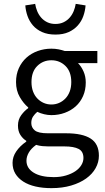

<svg xmlns="http://www.w3.org/2000/svg" viewBox="-20 -750 544 994"><path d="M246 224Q201 224 164 215.5Q127 207 100.5 190Q74 173 59.5 149Q45 125 45 93Q45 62 64 34Q83 6 116 -17V-21Q98 -32 85.5 -51.5Q73 -71 73 -100Q73 -131 90 -154Q107 -177 126 -190V-194Q102 -214 82.5 -247.5Q63 -281 63 -325Q63 -365 77.5 -397Q92 -429 117 -451.5Q142 -474 175.5 -486Q209 -498 246 -498Q266 -498 283.5 -494.5Q301 -491 315 -486H484V-423H384Q401 -406 412.5 -380Q424 -354 424 -323Q424 -284 410 -252.5Q396 -221 372 -199.5Q348 -178 315.5 -166Q283 -154 246 -154Q228 -154 209 -158.5Q190 -163 173 -171Q160 -160 151 -146.5Q142 -133 142 -113Q142 -90 160 -75Q178 -60 228 -60H322Q407 -60 449.5 -32.5Q492 -5 492 56Q492 90 475 120.5Q458 151 426 174Q394 197 348.5 210.5Q303 224 246 224ZM246 -209Q267 -209 285.5 -217Q304 -225 318.5 -240Q333 -255 341 -276.5Q349 -298 349 -325Q349 -379 319 -408.5Q289 -438 246 -438Q203 -438 173 -408.5Q143 -379 143 -325Q143 -298 151 -276.5Q159 -255 173.5 -240Q188 -225 206.5 -217Q225 -209 246 -209ZM258 167Q293 167 321.5 158.5Q350 150 370 136.5Q390 123 401 105Q412 87 412 68Q412 34 387 21Q362 8 314 8H230Q216 8 199.5 6.5Q183 5 167 0Q141 19 129 40Q117 61 117 82Q117 121 154.5 144Q192 167 258 167ZM267 -571Q227 -571 198 -584Q169 -597 150.5 -618.5Q132 -640 122.5 -667Q113 -694 111 -722L162 -730Q165 -711 172.5 -692.5Q180 -674 193 -659Q206 -644 224.5 -635Q243 -626 267 -626Q291 -626 309.5 -635Q328 -644 341 -659Q354 -674 361.5 -692.5Q369 -711 372 -730L423 -722Q421 -694 411.5 -667Q402 -640 383 -618.5Q364 -597 335.5 -584Q307 -571 267 -571Z"/></svg>

Font: Source Sans Pro
Style: Regular
Weight: 400
Designer: Paul D. Hunt
Foundry: Adobe Systems Incorporated
Version: Version 2.021;PS 2.000;hotconv 1.0.86;makeotf.lib2.5.63406